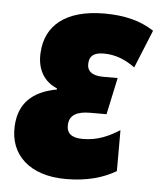

<svg xmlns="http://www.w3.org/2000/svg" viewBox="-46 -603 547 654"><g transform="rotate(5 227.5 -276.5)"><path d="M202 10C275 10 330 -6 374 -32V-172C337 -149 300 -131 248 -131C210 -131 192 -146 194 -176C196 -208 221 -222 266 -222H322L349 -348H298C260 -348 243 -365 245 -389C246 -414 260 -427 295 -427C335 -427 369 -413 402 -389L455 -519C410 -549 354 -563 286 -563C152 -563 85 -504 80 -412C76 -354 102 -313 146 -295V-291C63 -276 18 -232 14 -156C8 -55 81 10 202 10Z"/></g></svg>

Font: Noto Sans SemiCondensed Black
Style: Italic
Weight: 900
Width: 4
Italic angle: -12°
Designer: Monotype Design Team
Foundry: Monotype Imaging Inc.
Version: Version 2.013